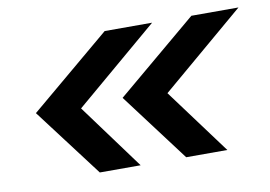

<svg xmlns="http://www.w3.org/2000/svg" viewBox="-55 -612 847 602"><g transform="rotate(-10 368.0 -311.0)"><path d="M493 -94 329 -312 586 -528H736L470 -302L624 -94ZM218 -94 53 -312 310 -528H461L195 -302L348 -94Z"/></g></svg>

Font: Be Vietnam Pro SemiBold
Style: Italic
Weight: 600
Italic angle: -12°
Designer: Lam Bao, Tony Le, Vietanh Nguyen
Foundry: Yellow Type Foundry
Version: Version 1.002; ttfautohint (v1.8.3)